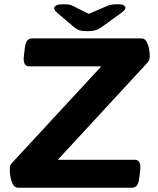

<svg xmlns="http://www.w3.org/2000/svg" viewBox="-20 -880 740 900"><path d="M65 0Q49 0 40.5 -16Q32 -32 29 -51Q26 -70 26 -79Q26 -89 26.5 -97.5Q27 -106 36 -116L455 -569H117Q86 -569 92 -619L96 -652Q99 -678 107 -689Q115 -700 131 -700H643Q659 -700 667.5 -684Q676 -668 679 -649Q682 -630 682 -621Q682 -611 680.5 -603Q679 -595 670 -585L251 -131H612Q643 -131 637 -81L633 -48Q630 -22 622 -11Q614 0 598 0ZM530 -860Q554 -860 561 -854.5Q568 -849 568 -844Q568 -839 564 -833.5Q560 -828 549 -820L462 -757Q444 -744 429.5 -739Q415 -734 389 -734Q360 -734 347.5 -740Q335 -746 321 -758L248 -820Q237 -830 235.5 -834.5Q234 -839 234 -843Q234 -848 242.5 -854Q251 -860 276 -860Q293 -860 303 -858.5Q313 -857 322 -852L396 -815L473 -848Q490 -856 501.5 -858Q513 -860 530 -860Z"/></svg>

Font: Asap Expanded Expanded Regular
Style: Bold Italic
Weight: 700
Width: 7
Italic angle: -6°
Designer: Pablo Cosgaya
Foundry: Omnibus-Type
Version: Version 3.001; ttfautohint (v1.8.4.7-5d5b)